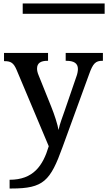

<svg xmlns="http://www.w3.org/2000/svg" viewBox="-20 -839 619 1099"><path d="M110 -760H579V-819H110ZM35 240H46C229 240 268 197 338 3L490 -414C512 -476 527 -491 566 -491H569V-536H356V-491H359C403 -491 426 -477 426 -444C426 -433 423 -415 417 -400L350 -205C339 -173 322 -130 315 -95C310 -126 292 -182 273 -229L201 -408C195 -422 192 -435 192 -446C192 -478 213 -491 252 -491H255V-536H3V-489H6C42 -489 58 -479 75 -439L259 -2C226 109 171 190 35 190Z"/></svg>

Font: Noto Serif Thai Medium
Style: Regular
Weight: 500
Designer: Monotype Design Team
Foundry: Monotype Imaging Inc.
Version: Version 1.901;PS 001.901;hotconv 1.0.88;makeotf.lib2.5.64775